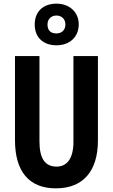

<svg xmlns="http://www.w3.org/2000/svg" viewBox="-20 -1021 618 1051"><path d="M289 -773C361 -773 411 -818 411 -888C411 -955 360 -1001 289 -1001C217 -1001 170 -958 170 -887C170 -816 217 -773 289 -773ZM289 -838C256 -838 240 -856 240 -887C240 -917 261 -936 289 -936C317 -936 338 -917 338 -887C338 -856 317 -838 289 -838ZM286 10C433 10 516 -82 516 -252V-714H382V-244C382 -157 349 -109 290 -109C226 -109 196 -154 196 -247V-714H62V-254C62 -81 140 10 286 10Z"/></svg>

Font: Kathrein 77 Bold Condensed
Style: Regular
Weight: 700
Width: 3
Designer: Lazydogs Typefoundry, based on Open Sans by Ascender Corporation
Foundry: Lazydogs Typefoundry
Version: Version 1.003;PS 001.003;hotconv 1.0.88;makeotf.lib2.5.64775